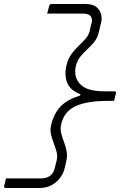

<svg xmlns="http://www.w3.org/2000/svg" viewBox="-71 -780 641 961"><path d="M262 -454Q270 -487 287 -510Q304 -533 323 -551Q342 -569 357.5 -586.5Q373 -604 378 -625Q380 -636 383 -648Q386 -660 389 -671Q391 -693 379.5 -702.5Q368 -712 345 -712H165Q168 -722 170 -730.5Q172 -739 175 -749Q177 -760 188 -760H355Q394 -760 412.5 -744Q431 -728 435.5 -706.5Q440 -685 435 -667L422 -613Q415 -587 399.5 -568.5Q384 -550 365.5 -533Q347 -516 331.5 -497Q316 -478 309 -451Q296 -396 329.5 -359.5Q363 -323 450 -323H501Q512 -323 509 -312Q507 -303 504.5 -293.5Q502 -284 500 -275H468Q363 -275 306 -248Q249 -221 235 -157Q230 -134 235.5 -112.5Q241 -91 249.5 -68.5Q258 -46 262.5 -22Q267 2 260 31L251 68Q247 85 232 107Q217 129 190.5 145Q164 161 125 161H-42Q-53 161 -50 150Q-48 140 -45.5 131.5Q-43 123 -41 113H135Q158 113 175 103Q192 93 200 72Q203 61 206 49Q209 37 212 26Q218 3 212.5 -18.5Q207 -40 198.5 -62Q190 -84 184.5 -106.5Q179 -129 185 -154Q199 -214 233.5 -248.5Q268 -283 330 -302L332 -308Q280 -328 265 -366.5Q250 -405 262 -454Z"/></svg>

Font: Recursive Sn Lnr St Lt
Style: Italic
Weight: 300
Italic angle: -15°
Version: Version 1.079;hotconv 1.0.112;makeotfexe 2.5.65598; ttfautoh